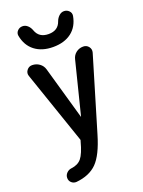

<svg xmlns="http://www.w3.org/2000/svg" viewBox="-179 -839 858 1148"><g transform="rotate(-20 250.0 -265.5)"><path d="M207 -7.8 49.8 -465.8Q43 -485.4 55.7 -502.4Q68.4 -519.5 88.9 -519.5H89.8Q115.2 -519.5 135.7 -504.9Q156.2 -490.2 163.1 -465.8L258.8 -129.9V-128.9L259.8 -129.9L343.8 -464.8Q349.6 -489.3 369.1 -504.4Q388.7 -519.5 414.1 -519.5H415Q436.5 -519.5 449.2 -502.9Q461.9 -486.3 456.1 -465.8L315.4 4.9Q280.3 124 232.4 171.9Q184.6 219.7 100.6 227.5Q83 228.5 69.8 216.8Q56.6 205.1 56.6 186.5Q56.6 168.9 69.3 155.8Q82 142.6 99.6 140.6Q142.6 135.7 165 108.4Q187.5 81.1 207 7.8Q209 3.9 209 0Q209 -3.9 207 -7.8ZM326.2 -712.9Q333 -731.4 347.2 -744.6Q361.3 -757.8 378.9 -757.8Q397.5 -757.8 410.6 -744.6Q423.8 -731.4 420.9 -712.9Q409.2 -647.5 363.8 -612.8Q318.4 -578.1 247.1 -578.1Q175.8 -578.1 130.4 -613.3Q85 -648.4 73.2 -712.9Q70.3 -730.5 83 -744.1Q95.7 -757.8 115.2 -757.8Q132.8 -757.8 147 -745.1Q161.1 -732.4 168 -712.9Q186.5 -660.2 247.6 -660.2Q308.6 -660.2 326.2 -712.9Z"/></g></svg>

Font: Rounded Mgen+ 1mn medium
Style: Regular
Weight: 500
Designer: [Source Han Sans]
Ryoko NISHIZUKA  (kana & ideographs); Paul D. Hunt (Latin, Greek & Cyrillic); Wenlong ZHANG  (bopomofo
Version: Version 1.059.20150602